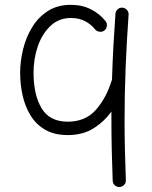

<svg xmlns="http://www.w3.org/2000/svg" viewBox="-20 -536 627 791"><path d="M410.2 -410.6Q401.9 -403.8 390.1 -405.3Q378.4 -406.7 371.6 -415Q355.5 -435.5 330.8 -448.7Q306.2 -461.9 272 -461.9Q223.1 -461.9 188.7 -429.9Q154.3 -397.9 136.2 -346.4Q118.2 -294.9 118.2 -236.3Q118.2 -146 151.1 -90.3Q184.1 -34.7 259.3 -34.7Q332 -34.7 375 -83.5Q418 -132.3 440.4 -205.1Q440.9 -206.5 441.4 -207.5Q443.4 -275.4 447 -343.3Q450.7 -411.1 455.6 -479Q456.5 -490.2 464.8 -497.8Q473.1 -505.4 484.4 -504.4Q495.6 -503.4 503.2 -494.9Q510.7 -486.3 509.8 -475.1Q502 -366.7 497.6 -258.8Q493.2 -150.9 493.2 -42.5Q493.2 19.5 494.6 81.5Q496.1 143.6 498.5 206.1Q499 217.3 491.5 225.6Q483.9 233.9 472.7 234.4Q461.4 234.9 453.1 227.5Q444.8 220.2 444.3 209Q441.9 146 440.4 82.8Q439 19.5 439 -42.5Q439 -59.6 439 -76.7Q409.2 -34.7 365 -7.1Q320.8 20.5 259.3 20.5Q204.6 20.5 166.7 -1.2Q128.9 -22.9 106.2 -59.8Q83.5 -96.7 73.2 -142.6Q63 -188.5 63 -236.3Q63 -283.2 75 -332.5Q86.9 -381.8 112.1 -423.3Q137.2 -464.8 177 -490.5Q216.8 -516.1 272 -516.1Q318.4 -516.1 354.7 -497.6Q391.1 -479 414.6 -449.2Q421.4 -440.9 420.2 -429.2Q418.9 -417.5 410.2 -410.6Z"/></svg>

Font: Mikhak-FD Light
Style: Regular
Weight: 300
Designer: Amin Abedi
Version: Version 3.2